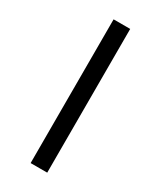

<svg xmlns="http://www.w3.org/2000/svg" viewBox="-274 -862 1099 1312"><g transform="rotate(30 275.5 -206.0)"><path d="M210 -773H341V361H210Z"/></g></svg>

Font: Noto Sans Telugu Condensed Black
Style: Regular
Weight: 900
Width: 3
Designer: Jelle Bosma - Monotype Design Team
Foundry: Monotype Imaging Inc.
Version: Version 2.005; ttfautohint (v1.8.4.7-5d5b)